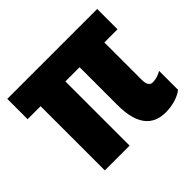

<svg xmlns="http://www.w3.org/2000/svg" viewBox="-138 -716 888 888"><g transform="rotate(-45 306.5 -271.5)"><path d="M482 10Q347 10 347 -172V-420H254V0H92V-420H7V-553H595V-420H509V-176Q509 -131 537 -131Q566 -131 595 -148V-24Q573 -7 542 1.5Q511 10 482 10Z"/></g></svg>

Font: Noto Sans ExtraCondensed Black
Style: Regular
Weight: 900
Width: 2
Designer: Monotype Design Team
Foundry: Monotype Imaging Inc.
Version: Version 2.013; ttfautohint (v1.8.4.7-5d5b)